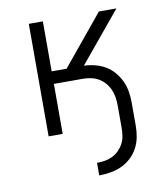

<svg xmlns="http://www.w3.org/2000/svg" viewBox="-82 -590 765 874"><g transform="rotate(-10 300.0 -152.5)"><path d="M306 215V157Q325 157 343 154Q361 151 377.5 143Q394 135 407.5 121.5Q421 108 429.5 92Q438 76 441 57.5Q444 39 444 21V-84Q444 -103 441 -122Q438 -141 430.5 -158Q423 -175 410.5 -189.5Q398 -204 382 -213.5Q366 -223 347 -227Q328 -231 309 -231H175V0H110V-520H175V-289H244L434 -520H515L324 -289Q350 -288 375.5 -281.5Q401 -275 423 -262Q445 -249 462 -229Q479 -209 490 -185.5Q501 -162 505 -136Q509 -110 509 -84V21Q509 48 504 74Q499 100 486.5 123.5Q474 147 454 165.5Q434 184 410 195Q386 206 359.5 210.5Q333 215 306 215Z"/></g></svg>

Font: Iosevka Aile Light
Style: Regular
Weight: 300
Designer: Belleve Invis
Foundry: Belleve Invis
Version: Version 27.3.5; ttfautohint (v1.8.4)